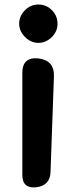

<svg xmlns="http://www.w3.org/2000/svg" viewBox="-20 -823 330 851"><path d="M79 -500Q79 -572 151 -564Q222 -555 219 -483L204 -62Q203 -1 141 7Q79 14 79 -48ZM150 -633Q117 -633 91 -659Q65 -685 65 -718Q65 -752 91 -778Q116 -803 150 -803Q185 -803 210 -778Q235 -753 235 -718Q235 -684 210 -659Q184 -633 150 -633Z"/></svg>

Font: MaokenZhuyuanTi
Style: Regular
Weight: 400
Designer: Fontworks Inc & LongZhuTi team: ZERO子、时光羊、荆南、频凡、刘鹏、Little White Dog、帆影Magmeta、奈白不弍、白日月球、ChaoTawei、雨三（排名不分先后）
Version: Version 1.000; 20230222